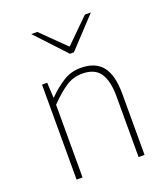

<svg xmlns="http://www.w3.org/2000/svg" viewBox="-133 -814 792 908"><g transform="rotate(-20 263.0 -360.0)"><path d="M96 0V-478H122L126 -402H128Q166 -440 205.5 -465Q245 -490 294 -490Q368 -490 403 -445.5Q438 -401 438 -308V0H408V-304Q408 -384 381 -423Q354 -462 292 -462Q247 -462 210 -438Q173 -414 126 -366V0ZM270 -570 130 -720H160L278 -604H282L400 -720H430L290 -570Z"/></g></svg>

Font: Source Sans 3
Style: Regular
Weight: 200
Designer: Paul D. Hunt
Foundry: Adobe
Version: Version 3.046;hotconv 1.0.118;makeotfexe 2.5.65603